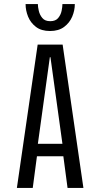

<svg xmlns="http://www.w3.org/2000/svg" viewBox="-20 -918 490 938"><path d="M387.5 0H310L289.5 -154.5H160.5L140 0H62.5L164 -700H286ZM223.5 -638.5 165 -215.5H285L226.5 -638.5ZM224.5 -766.5Q182 -766.5 155.8 -786.5Q129.5 -806.5 117.2 -836.8Q105 -867 105 -898H165Q165 -885 169.5 -865.2Q174 -845.5 186.8 -830Q199.5 -814.5 225.5 -814.5Q251.5 -814.5 264.2 -830Q277 -845.5 281 -865.2Q285 -885 285 -898H345.5Q345.5 -867 332.8 -836.8Q320 -806.5 293.2 -786.5Q266.5 -766.5 224.5 -766.5Z"/></svg>

Font: Trispace Condensed Light
Style: Regular
Weight: 300
Width: 3
Designer: Tyler Finck
Foundry: Etcetera Type Company
Version: Version 1.210; ttfautohint (v1.8.3)